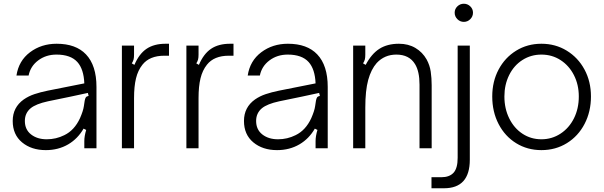

<svg xmlns="http://www.w3.org/2000/svg" viewBox="-20 -793 3230 1027"><path d="M48 -146Q48 -219 107 -261Q133 -279 164.5 -289.5Q196 -300 235 -308L431 -347Q428 -423 394 -461Q358 -501 282 -501Q226 -501 184.5 -470Q143 -439 133 -389H68Q80 -468 140.5 -513.5Q201 -559 283 -559Q386 -559 440 -502Q496 -443 496 -328V0H431V-38Q431 -65 441 -98L427 -105Q396 -51 345 -21Q292 10 225 10Q148 10 98 -31.5Q48 -73 48 -146ZM324 -70Q378 -96 408 -161Q425 -200 428.5 -224.5Q432 -249 433 -254Q435 -266 439 -272Q443 -278 454 -280L450 -296Q416 -288 357 -276L236 -251Q172 -237 144 -214Q113 -188 113 -146Q113 -100 146 -74Q179 -48 230 -48Q280 -48 324 -70Z M632 0V-549H697V-501Q697 -485 694.5 -475Q692 -465 685 -454L699 -446Q724 -505 764 -532Q804 -559 866 -559H884V-495H859Q780 -495 742 -447Q718 -417 707.5 -374Q697 -331 697 -268V0Z M977 0V-549H1042V-501Q1042 -485 1039.5 -475Q1037 -465 1030 -454L1044 -446Q1069 -505 1109 -532Q1149 -559 1211 -559H1229V-495H1204Q1125 -495 1087 -447Q1063 -417 1052.5 -374Q1042 -331 1042 -268V0Z M1285 -146Q1285 -219 1344 -261Q1370 -279 1401.5 -289.5Q1433 -300 1472 -308L1668 -347Q1665 -423 1631 -461Q1595 -501 1519 -501Q1463 -501 1421.5 -470Q1380 -439 1370 -389H1305Q1317 -468 1377.5 -513.5Q1438 -559 1520 -559Q1623 -559 1677 -502Q1733 -443 1733 -328V0H1668V-38Q1668 -65 1678 -98L1664 -105Q1633 -51 1582 -21Q1529 10 1462 10Q1385 10 1335 -31.5Q1285 -73 1285 -146ZM1561 -70Q1615 -96 1645 -161Q1662 -200 1665.5 -224.5Q1669 -249 1670 -254Q1672 -266 1676 -272Q1680 -278 1691 -280L1687 -296Q1653 -288 1594 -276L1473 -251Q1409 -237 1381 -214Q1350 -188 1350 -146Q1350 -100 1383 -74Q1416 -48 1467 -48Q1517 -48 1561 -70Z M1869 0V-549H1934V-501Q1934 -485 1931.5 -475Q1929 -465 1922 -454L1936 -446Q1967 -505 2009.5 -532Q2052 -559 2114 -559Q2164 -559 2202 -536.5Q2240 -514 2262 -475Q2279 -444 2284 -409.5Q2289 -375 2289 -337V0H2224V-340Q2224 -411 2200 -450Q2169 -501 2100 -501Q2037 -501 1995 -456Q1965 -422 1949.5 -365.5Q1934 -309 1934 -217V0Z M2288 214V155H2340Q2384 155 2406 131Q2428 107 2428 51V-549H2493V61Q2493 214 2355 214ZM2412 -725Q2412 -745 2426.5 -759Q2441 -773 2461 -773Q2481 -773 2495.5 -759Q2510 -745 2510 -725Q2510 -705 2495.5 -690.5Q2481 -676 2461 -676Q2441 -676 2426.5 -690.5Q2412 -705 2412 -725Z M2613 -277Q2613 -357 2647 -421Q2681 -485 2741 -522Q2801 -559 2876 -559Q2951 -559 3011.5 -522Q3072 -485 3106.5 -421Q3141 -357 3141 -277Q3141 -196 3107 -130.5Q3073 -65 3012.5 -27.5Q2952 10 2876 10Q2801 10 2741 -27Q2681 -64 2647 -129.5Q2613 -195 2613 -277ZM3076 -277Q3076 -340 3050 -391Q3024 -442 2978.5 -471.5Q2933 -501 2876 -501Q2820 -501 2774.5 -472Q2729 -443 2703.5 -391.5Q2678 -340 2678 -277Q2678 -212 2704 -159.5Q2730 -107 2775 -77.5Q2820 -48 2876 -48Q2932 -48 2978 -78Q3024 -108 3050 -160Q3076 -212 3076 -277Z"/></svg>

Font: Open Sauce Sans Light
Style: Regular
Weight: 300
Designer: Alfredo Marco Pradil
Foundry: Creative Sauce Fz LLC
Version: Version 1.477